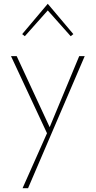

<svg xmlns="http://www.w3.org/2000/svg" viewBox="-20 -704 504 1013"><path d="M427 -408 128 289H99L228 -1L38 -408H68L242 -33L398 -408ZM97 -524 232 -684 367 -524 353 -513 232 -649 111 -513Z"/></svg>

Font: Ysabeau Extralight
Style: Regular
Weight: 200
Designer: Christian Thalmann (Catharsis Fonts)
Version: Version 0.003